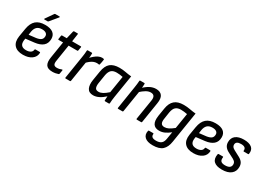

<svg xmlns="http://www.w3.org/2000/svg" viewBox="-8 -1570 3638 2639"><g transform="rotate(30 1810.5 -250.0)"><path d="M222 11Q129 11 84 -39Q39 -89 53 -182L75 -314Q91 -409 142.5 -454Q194 -499 287 -499Q370 -499 412.5 -466.5Q455 -434 455 -374Q455 -302 410 -263Q365 -224 281 -214L143 -198L138 -169Q132 -116 155 -90.5Q178 -65 229 -65Q271 -65 297.5 -81.5Q324 -98 327 -128Q328 -139 338 -139H405Q415 -139 415 -129Q412 -64 359.5 -26.5Q307 11 222 11ZM155 -267 268 -280Q319 -288 342 -307.5Q365 -327 365 -365Q365 -393 343 -409Q321 -425 280 -425Q228 -425 199.5 -398.5Q171 -372 162 -318ZM238 -557Q234 -557 232 -560.5Q230 -564 234 -569L316 -687Q321 -697 332 -697H396Q402 -697 403.5 -693.5Q405 -690 401 -684L304 -567Q297 -557 288 -557Z M690 11Q615 11 589 -29Q563 -69 576 -149L618 -412H548Q538 -412 539 -421L548 -479Q551 -488 560 -488H633L662 -610Q666 -620 674 -620H729Q739 -620 736 -610L718 -488H855Q867 -488 864 -479L854 -421Q853 -412 844 -412H706L665 -152Q657 -105 669.5 -86Q682 -67 718 -67Q737 -67 756.5 -71.5Q776 -76 791 -83Q796 -85 799 -82.5Q802 -80 802 -75L792 -17Q791 -9 782 -5Q763 2 740 6.5Q717 11 690 11Z M897 0Q886 0 888 -10L945 -369Q950 -398 953 -425.5Q956 -453 957 -478Q957 -488 968 -488H1029Q1039 -488 1039 -480Q1039 -460 1037.5 -436Q1036 -412 1032 -392L1030 -349L976 -10Q974 0 966 0ZM1014 -313 1023 -396Q1047 -423 1075 -447Q1103 -471 1132.5 -485Q1162 -499 1189 -499Q1206 -499 1215 -496Q1219 -495 1220.5 -492.5Q1222 -490 1221 -485Q1219 -465 1215 -444.5Q1211 -424 1206 -404Q1203 -393 1194 -396Q1187 -398 1179.5 -398.5Q1172 -399 1161 -399Q1136 -399 1111 -388.5Q1086 -378 1061.5 -358.5Q1037 -339 1014 -313Z M1337 11Q1268 11 1243.5 -38Q1219 -87 1232 -169L1256 -317Q1272 -415 1322.5 -457Q1373 -499 1467 -499Q1519 -499 1563.5 -490Q1608 -481 1662 -476L1605 -122Q1600 -91 1597 -63.5Q1594 -36 1593 -10Q1593 0 1582 0H1523Q1513 0 1513 -10Q1513 -25 1514.5 -42Q1516 -59 1517 -76Q1472 -34 1426.5 -11.5Q1381 11 1337 11ZM1378 -68Q1409 -68 1442.5 -86Q1476 -104 1521 -144L1564 -411Q1540 -416 1514 -419Q1488 -422 1466 -422Q1410 -422 1381.5 -395.5Q1353 -369 1342 -310L1320 -172Q1313 -123 1324.5 -95.5Q1336 -68 1378 -68Z M2027 0Q2017 0 2018 -10L2069 -328Q2084 -420 2008 -420Q1973 -420 1936 -399Q1899 -378 1846 -330L1854 -400Q1901 -448 1949 -473.5Q1997 -499 2048 -499Q2114 -499 2143 -458.5Q2172 -418 2158 -336L2106 -10Q2104 0 2096 0ZM1730 0Q1719 0 1721 -10L1777 -366Q1782 -395 1785.5 -426.5Q1789 -458 1790 -478Q1790 -488 1801 -488H1862Q1872 -488 1873 -479Q1873 -464 1871 -436Q1869 -408 1866 -388V-366L1809 -10Q1807 0 1799 0Z M2485 -499Q2539 -499 2584.5 -490Q2630 -481 2684 -476L2606 14Q2592 107 2542.5 152Q2493 197 2390 197Q2302 197 2262 159Q2222 121 2237 57Q2239 48 2248 48H2313Q2323 48 2322 58Q2318 89 2337 104Q2356 119 2399 119Q2452 119 2480.5 95.5Q2509 72 2517 16L2535 -93Q2491 -58 2450.5 -39.5Q2410 -21 2366 -21Q2299 -21 2271.5 -64.5Q2244 -108 2257 -195L2278 -323Q2292 -411 2342 -455Q2392 -499 2485 -499ZM2404 -100Q2437 -100 2470 -116.5Q2503 -133 2547 -169L2586 -411Q2562 -416 2534 -419Q2506 -422 2485 -422Q2433 -422 2403.5 -396.5Q2374 -371 2363 -309L2347 -203Q2338 -150 2352 -125Q2366 -100 2404 -100Z M2926 11Q2833 11 2788 -39Q2743 -89 2757 -182L2779 -314Q2795 -409 2846.5 -454Q2898 -499 2991 -499Q3074 -499 3116.5 -466.5Q3159 -434 3159 -374Q3159 -302 3114 -263Q3069 -224 2985 -214L2847 -198L2842 -169Q2836 -116 2859 -90.5Q2882 -65 2933 -65Q2975 -65 3001.5 -81.5Q3028 -98 3031 -128Q3032 -139 3042 -139H3109Q3119 -139 3119 -129Q3116 -64 3063.5 -26.5Q3011 11 2926 11ZM2859 -267 2972 -280Q3023 -288 3046 -307.5Q3069 -327 3069 -365Q3069 -393 3047 -409Q3025 -425 2984 -425Q2932 -425 2903.5 -398.5Q2875 -372 2866 -318Z M3380 11Q3292 11 3252 -27Q3212 -65 3226 -142Q3228 -153 3238 -153H3304Q3312 -153 3311 -142Q3305 -99 3324 -80.5Q3343 -62 3389 -62Q3483 -62 3483 -130Q3483 -152 3472.5 -166.5Q3462 -181 3436 -196L3341 -245Q3303 -266 3284.5 -294.5Q3266 -323 3266 -361Q3266 -428 3312 -463.5Q3358 -499 3442 -499Q3524 -499 3566 -465.5Q3608 -432 3597 -364Q3597 -355 3587 -355H3520Q3511 -355 3512 -364Q3520 -427 3436 -427Q3355 -427 3355 -370Q3355 -350 3366 -336Q3377 -322 3404 -307L3495 -259Q3536 -237 3554.5 -209Q3573 -181 3573 -140Q3573 -69 3523 -29Q3473 11 3380 11Z"/></g></svg>

Font: Sofia Sans Semi Condensed Medium
Style: Italic
Weight: 500
Italic angle: -9°
Version: Version 4.100